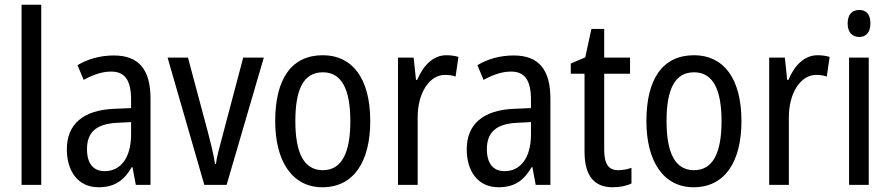

<svg xmlns="http://www.w3.org/2000/svg" viewBox="-20 -780 3756 810"><path d="M154 0V-760H71V0Z M460 -546C403 -546 350 -531 307 -505L333 -443C373 -465 411 -478 449 -478C506 -478 533 -443 533 -359V-324L463 -321C331 -316 262 -256 262 -150C262 -58 309 10 396 10C463 10 503 -18 536 -75H539L553 0H615V-363C615 -483 569 -546 460 -546ZM476 -262 533 -265V-213C533 -113 488 -58 422 -58C376 -58 347 -87 347 -151C347 -220 384 -258 476 -262Z M842 0H936L1093 -537H1006L918 -204C906 -160 894 -115 891 -89H887C881 -129 869 -177 858 -219L773 -537H687Z M1542 -269C1542 -450 1466 -547 1342 -547C1209 -547 1141 -446 1141 -269C1141 -98 1214 10 1340 10C1473 10 1542 -99 1542 -269ZM1226 -269C1226 -404 1261 -475 1342 -475C1421 -475 1458 -404 1458 -269C1458 -134 1421 -62 1342 -62C1262 -62 1226 -135 1226 -269Z M1863 -547C1807 -547 1766 -504 1740 -443H1735L1725 -537H1659V0H1742V-282C1741 -388 1792 -464 1857 -464C1873 -464 1889 -462 1902 -457L1914 -540C1897 -545 1879 -547 1863 -547Z M2147 -546C2090 -546 2037 -531 1994 -505L2020 -443C2060 -465 2098 -478 2136 -478C2193 -478 2220 -443 2220 -359V-324L2150 -321C2018 -316 1949 -256 1949 -150C1949 -58 1996 10 2083 10C2150 10 2190 -18 2223 -75H2226L2240 0H2302V-363C2302 -483 2256 -546 2147 -546ZM2163 -262 2220 -265V-213C2220 -113 2175 -58 2109 -58C2063 -58 2034 -87 2034 -151C2034 -220 2071 -258 2163 -262Z M2588 -62C2546 -62 2529 -90 2529 -148V-469H2638V-537H2529V-658H2475L2449 -538L2388 -512V-469H2446V-140C2446 -34 2490 10 2565 10C2595 10 2624 4 2644 -6V-72C2628 -66 2607 -62 2588 -62Z M3108 -269C3108 -450 3032 -547 2908 -547C2775 -547 2707 -446 2707 -269C2707 -98 2780 10 2906 10C3039 10 3108 -99 3108 -269ZM2792 -269C2792 -404 2827 -475 2908 -475C2987 -475 3024 -404 3024 -269C3024 -134 2987 -62 2908 -62C2828 -62 2792 -135 2792 -269Z M3429 -547C3373 -547 3332 -504 3306 -443H3301L3291 -537H3225V0H3308V-282C3307 -388 3358 -464 3423 -464C3439 -464 3455 -462 3468 -457L3480 -540C3463 -545 3445 -547 3429 -547Z M3605 -738C3575 -738 3556 -719 3556 -681C3556 -644 3575 -624 3605 -624C3634 -624 3652 -644 3652 -681C3652 -719 3635 -738 3605 -738ZM3645 -537H3562V0H3645Z"/></svg>

Font: Noto Sans Gurmukhi UI Condensed
Style: Regular
Weight: 400
Width: 3
Designer: Jelle Bosma - Monotype Design Team
Foundry: Monotype Imaging Inc.
Version: Version 2.004